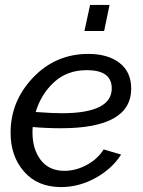

<svg xmlns="http://www.w3.org/2000/svg" viewBox="-20 -750 579 780"><path d="M425 -730 403 -624H323L346 -730ZM228 -229Q168 -229 113 -234Q112 -226 112 -211Q112 -144 145.5 -100Q179 -56 242 -56Q288 -56 332.5 -80Q377 -104 401 -143L472 -122Q435 -64 368 -27Q301 10 228 10Q133 10 78 -52.5Q23 -115 23 -211Q23 -339 114.5 -435Q206 -531 339 -531Q418 -531 465.5 -494.5Q513 -458 513 -390Q513 -229 228 -229ZM333 -465Q253 -465 200 -416.5Q147 -368 125 -295Q192 -290 231 -290Q434 -290 434 -391Q434 -465 333 -465Z"/></svg>

Font: Raleway-v4020 Medium
Style: Italic
Weight: 500
Italic angle: -12°
Designer: Matt McInerney, Pablo Impallari, Rodrigo Fuenzalida
Foundry: Matt McInerney, Pablo Impallari, Rodrigo Fuenzalida
Version: Version 4.020;PS 004.020;hotconv 1.0.88;makeotf.lib2.5.64775